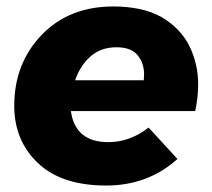

<svg xmlns="http://www.w3.org/2000/svg" viewBox="-20 -566 655 593"><path d="M308 7Q170 7 97 -62.5Q24 -132 24 -239Q24 -370 108.5 -458Q193 -546 330 -546Q419.5 -546 477.5 -514Q537.5 -479 564.8 -424Q592 -369 592 -305Q592 -266 583 -223H199Q212 -127 315 -127Q381 -127 439 -172L528 -75Q437 7 308 7ZM424 -318 425 -336Q425 -371 405 -395.5Q385 -420 340 -420Q291 -420 259 -391.2Q227 -362.5 212 -318Z"/></svg>

Font: Argentum Novus
Style: Bold Italic
Weight: 700
Designer: Julieta Ulanovsky (font) & Cristiano Sobral (main changes)
Foundry: Julieta Ulanovsky (font) & Cristiano Sobral (main changes)
Version: Version 3.00;November 27, 2020;FontCreator 13.0.0.2655 64-bi